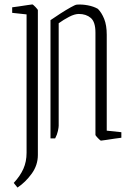

<svg xmlns="http://www.w3.org/2000/svg" viewBox="-20 -625 602 867"><path d="M42 201Q71 170 85.5 137.5Q100 105 100 65V-560L35 -567V-592Q44 -593 64.5 -596Q85 -599 104 -602Q123 -605 126 -605Q129 -605 140 -593.5Q151 -582 151 -579V75Q151 121 123 159.5Q95 198 59 222ZM411 -16V-478Q411 -526 390 -544Q369 -562 336 -562Q317 -562 292 -549Q267 -536 245 -520V-57Q245 -50 241.5 -33.5Q238 -17 229 0H208V-534Q228 -548 253 -564Q278 -580 298.5 -591.5Q319 -603 326 -604Q350 -606 376.5 -601Q403 -596 422 -585Q439 -568 450.5 -539.5Q462 -511 462 -468V-35L528 -28V-3Q519 -2 498 1Q477 4 458.5 7Q440 10 436 10Q433 10 422 -1.5Q411 -13 411 -16Z"/></svg>

Font: Grenze Gotisch ExtraLight
Style: Regular
Weight: 200
Designer: Renata Polastri
Foundry: Omnibus-Type
Version: Version 1.001